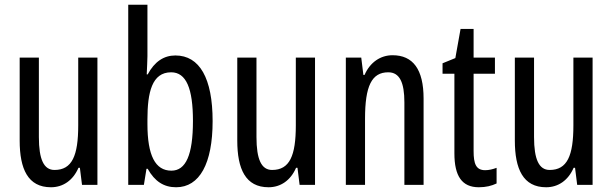

<svg xmlns="http://www.w3.org/2000/svg" viewBox="-20 -780 2585 810"><path d="M391 -537H310V-251C310 -123 284 -63 210 -63C165 -63 144 -107 144 -202V-537H63V-187C63 -67 98 10 195 10C246 10 288 -19 311 -72H317L326 0H391Z M602 -543V-760H521V0H587L598 -68H603C633 -14 672 10 723 10C822 10 877 -90 877 -269C877 -450 822 -546 720 -546C671 -546 632 -520 603 -466H599C600 -496 602 -522 602 -543ZM702 -475C766 -475 794 -406 794 -270C794 -126 764 -60 703 -60C635 -60 602 -124 602 -257V-276C602 -390 621 -475 702 -475Z M1309 -537H1228V-251C1228 -123 1202 -63 1128 -63C1083 -63 1062 -107 1062 -202V-537H981V-187C981 -67 1016 10 1113 10C1164 10 1206 -19 1229 -72H1235L1244 0H1309Z M1636 -547C1585 -547 1541 -517 1518 -464H1513L1504 -537H1439V0H1520V-279C1520 -417 1548 -475 1618 -475C1666 -475 1686 -432 1686 -348V0H1767V-364C1767 -488 1722 -547 1636 -547Z M2027 -62C1988 -62 1978 -89 1978 -143V-469H2068V-537H1978V-658H1923L1901 -535L1847 -513V-469H1897V-133C1897 -37 1929 10 2000 10C2030 10 2054 4 2075 -6V-72C2059 -66 2043 -62 2027 -62Z M2480 -537H2399V-251C2399 -123 2373 -63 2299 -63C2254 -63 2233 -107 2233 -202V-537H2152V-187C2152 -67 2187 10 2284 10C2335 10 2377 -19 2400 -72H2406L2415 0H2480Z"/></svg>

Font: Noto Sans Sinhala ExtraCondensed
Style: Regular
Weight: 400
Width: 2
Designer: Jelle Bosma - Monotype Design Team
Foundry: Monotype Imaging Inc.
Version: Version 2.006